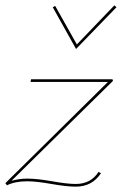

<svg xmlns="http://www.w3.org/2000/svg" viewBox="-21 -687 455 717"><path d="M414 -660 263 -504 176 -660 185 -665 266 -521 406 -667ZM399 -391 401 -385 22 -12Q52 -20 80 -20Q118 -20 174 -10Q230 0 262 0Q318 0 347 -45L356 -40Q323 10 262 10Q228 10 171 0Q114 -10 81 -10Q35 -10 5 5L-1 -3L382 -381H93L95 -391Z"/></svg>

Font: EauTestInfant Hairline
Style: Italic
Weight: 250
Italic angle: -12°
Designer: Christian Thalmann (Catharsis Fonts)
Version: Version 0.001;PS 000.001;hotconv 1.0.88;makeotf.lib2.5.64775